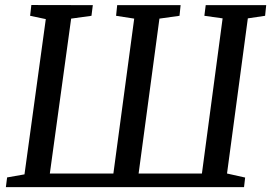

<svg xmlns="http://www.w3.org/2000/svg" viewBox="-20 -764 1107 784"><path d="M4 0 9 -39.5 80 -52 167 -686 103 -699.5 108 -743.5 359 -743 353.5 -699.5 270.5 -688 183.5 -55.5H443L528 -688L454 -699.5L458.5 -743H717.5L713 -699.5L631 -688L546 -55.5H804.5L889 -689L814.5 -699.5L820 -743H1067L1062.5 -699.5L992 -689L907 -55.5L981 -39L976.5 0Z"/></svg>

Font: Merriweather 20pt
Style: Italic
Weight: 400
Italic angle: -7.8°
Version: Version 2.101